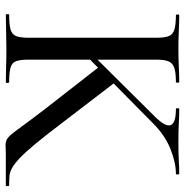

<svg xmlns="http://www.w3.org/2000/svg" viewBox="-7 -658 666 692"><g transform="rotate(90 326.0 -312.0)"><path d="M116 -81V-544Q116 -573 110 -587.5Q104 -602 86.5 -607.5Q69 -613 35 -613Q32 -613 32 -619Q32 -625 35 -625Q60 -625 90.5 -623.5Q121 -622 155 -622Q191 -622 221.5 -623.5Q252 -625 276 -625Q278 -625 278 -619Q278 -613 276 -613Q241 -613 224 -607Q207 -601 201 -586Q195 -571 195 -542V-81Q195 -52 200.5 -37Q206 -22 223.5 -17Q241 -12 276 -12Q279 -12 279 -6Q279 0 276 0Q251 0 221 -1Q191 -2 155 -2Q121 -2 89.5 -1Q58 0 33 0Q31 0 31 -6Q31 -12 33 -12Q68 -12 86 -17Q104 -22 110 -37Q116 -52 116 -81ZM370 -145 218 -340 278 -392 426 -199Q469 -142 499 -106Q529 -70 549.5 -50.5Q570 -31 585.5 -22.5Q601 -14 615.5 -13Q630 -12 648 -12Q651 -12 651 -6Q651 0 648 0Q604 0 577 0Q550 0 536 0Q525 0 518 0.5Q511 1 504 1Q491 1 482 -4Q473 -9 461 -24Q449 -39 428 -68Q407 -97 370 -145ZM143 -278 400 -537Q438 -575 431 -594Q424 -613 373 -613Q370 -613 370 -619Q370 -625 373 -625Q398 -625 424 -623.5Q450 -622 493 -622Q535 -622 559.5 -623.5Q584 -625 606 -625Q609 -625 609 -619Q609 -613 606 -613Q567 -613 517.5 -593.5Q468 -574 425 -531L168 -277Z"/></g></svg>

Font: Cormorant Garamond Light Medium
Style: Regular
Weight: 500
Version: Version 4.001